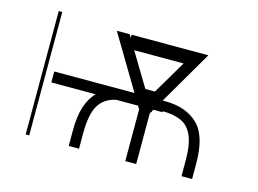

<svg xmlns="http://www.w3.org/2000/svg" viewBox="-79 -683 1104 820"><g transform="rotate(15 473.0 -272.5)"><path d="M627.8 -291.2Q719.8 -290.8 772 -240.4Q824.2 -190 823.9 -66.8V0H777V-66.8Q777.3 -139.6 759.9 -178.6Q742.5 -217.7 709.2 -232.4Q675.8 -247.2 627.8 -247.2V-242.9H587.7L582.7 -234.7L583.8 -233L580.6 -230.5L576.7 -224.1V0H528.4V-228.7L524.1 -235.8L519.9 -242.9H423.7Q372.2 -232.6 348 -192.6Q323.9 -152.7 323.9 -66.8V0H278.4V-66.8Q278.1 -130 291.9 -173.1Q305.8 -216.3 332.4 -242.9H136.4V-291.2H491.1L349.4 -528.4H406.2L414.8 -514.2V-528.4H754.3L615.8 -291.2ZM531.6 -319.6H573.9L661.2 -467.3H442.8ZM103.7 -545.5V0H88.1V-545.5Z"/></g></svg>

Font: Inter UI Thin
Style: Regular
Weight: 100
Designer: Rasmus Andersson
Foundry: rsms
Version: 3.2;8d6f07862